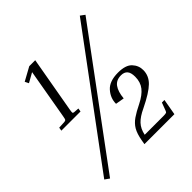

<svg xmlns="http://www.w3.org/2000/svg" viewBox="-182 -818 956 956"><g transform="rotate(-45 296.0 -340.0)"><path d="M95 -641 166 -680H208L156 -385Q153 -367 154 -364Q155 -361 162 -360L190 -358L187 -340H52L55 -358L93 -360Q101 -361 103.5 -364Q106 -367 109 -385L155 -649L105 -621ZM522 -680 545 -663 55 0 31 -17ZM523 -85 508 0H297L301 -23Q308 -63 321.5 -86Q335 -109 359 -125.5Q383 -142 420 -160Q462 -181 482 -206.5Q502 -232 502 -270Q502 -299 490.5 -312Q479 -325 457 -325Q423 -325 406 -301.5Q389 -278 385 -234L339 -242Q339 -282 367 -313.5Q395 -345 456 -345Q509 -345 531.5 -321Q554 -297 554 -265Q554 -225 524 -195.5Q494 -166 420 -130Q379 -111 358.5 -89Q338 -67 331 -32H461Q478 -32 482.5 -34Q487 -36 490 -45L505 -85Z"/></g></svg>

Font: Inria Serif Light
Style: Italic
Weight: 300
Italic angle: -10°
Designer: Black Foundry Team
Foundry: Black Foundry
Version: Version 1.000; ttfautohint (v1.8.3)